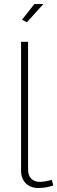

<svg xmlns="http://www.w3.org/2000/svg" viewBox="-20 -940 288 965"><path d="M115.2 -828.1 90.8 -840.8 152.8 -919.9H198.2ZM85.9 -730H121.1V-88.9Q121.1 -57.6 137.2 -41.7Q153.3 -25.9 181.2 -25.9Q204.1 -25.9 240.2 -36.1L248 -7.8Q210.9 4.9 171.9 4.9Q133.3 4.9 109.6 -18.8Q85.9 -42.5 85.9 -82Z"/></svg>

Font: Rawline ExtraLight
Style: Regular
Weight: 275
Designer: Matt McInerney, Pablo Impallari, Rodrigo Fuenzalida
Foundry: Matt McInerney, Pablo Impallari, Rodrigo Fuenzalida
Version: Version 4.020;PS 004.020;hotconv 1.0.88;makeotf.lib2.5.64775